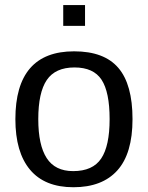

<svg xmlns="http://www.w3.org/2000/svg" viewBox="-20 -745 596 774"><path d="M514.2 -264.6Q514.2 -126 453.1 -58.1Q392.1 9.8 275.9 9.8Q160.2 9.8 101.1 -60.8Q42 -131.3 42 -264.6Q42 -538.1 278.8 -538.1Q399.9 -538.1 457 -471.4Q514.2 -404.8 514.2 -264.6ZM421.9 -264.6Q421.9 -374 389.4 -423.6Q356.9 -473.1 280.3 -473.1Q203.1 -473.1 168.7 -422.6Q134.3 -372.1 134.3 -264.6Q134.3 -160.2 168.2 -107.7Q202.1 -55.2 274.9 -55.2Q354 -55.2 387.9 -106Q421.9 -156.7 421.9 -264.6ZM322.8 -724.6V-640.6H234.9V-724.6Z"/></svg>

Font: Arimo
Style: Regular
Weight: 400
Designer: Steve Matteson
Foundry: Monotype Imaging Inc.
Version: Version 1.33